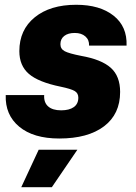

<svg xmlns="http://www.w3.org/2000/svg" viewBox="-20 -570 570 804"><path d="M4 -172H165Q163 -141 181.5 -124.5Q200 -108 236 -108Q270 -108 289 -121.5Q308 -135 308 -161Q308 -180 292.5 -189Q277 -198 234 -207Q141 -226 101 -260.5Q61 -295 61 -356Q61 -445 125.5 -497.5Q190 -550 299 -550Q398 -550 455.5 -504.5Q513 -459 510 -379H353Q354 -403 337.5 -417.5Q321 -432 293 -432Q265 -432 249 -419.5Q233 -407 233 -385Q233 -365 251 -355.5Q269 -346 320 -336Q405 -321 444 -286Q483 -251 483 -185Q483 -92 415.5 -41Q348 10 228 10Q120 10 60.5 -39.5Q1 -89 4 -172ZM142 57H304L197 214H69Z"/></svg>

Font: Mona Sans ExtraBold
Style: Italic
Weight: 800
Italic angle: -11.7°
Designer: Deni Anggara
Foundry: GitHub
Version: Version 2.000